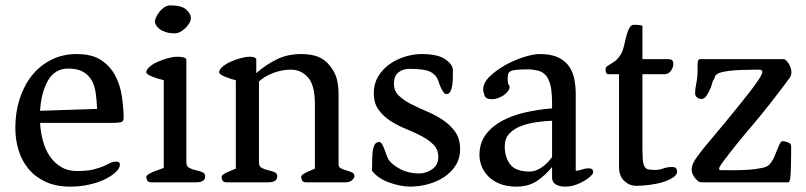

<svg xmlns="http://www.w3.org/2000/svg" viewBox="-20 -678 2997 714"><path d="M37 -202Q37 -260 53 -310Q69 -360 98.5 -397Q128 -434 170.5 -455.5Q213 -477 265 -477Q322 -477 356 -454.5Q390 -432 408.5 -397Q427 -362 433 -320.5Q439 -279 440 -240Q440 -225 427 -223Q414 -221 400 -221H129Q131 -187 139.5 -155Q148 -123 164.5 -98Q181 -73 206.5 -57.5Q232 -42 266 -42Q303 -42 326 -47.5Q349 -53 364 -59.5Q379 -66 389.5 -71.5Q400 -77 412 -77Q426 -77 426 -66Q426 -53 411 -38.5Q396 -24 370.5 -11.5Q345 1 311.5 8.5Q278 16 241 16Q188 16 149.5 -2Q111 -20 86 -50Q61 -80 49 -119.5Q37 -159 37 -202ZM341 -273Q340 -304 336 -331.5Q332 -359 321 -379Q310 -399 289 -411Q268 -423 234 -423Q184 -423 158.5 -378.5Q133 -334 129 -266Z M524 -20Q524 -25 532 -30Q540 -35 551 -39.5Q562 -44 572.5 -47.5Q583 -51 589 -54V-380Q579 -382 567.5 -385.5Q556 -389 546.5 -393Q537 -397 530.5 -401Q524 -405 524 -409Q524 -419 536 -429.5Q548 -440 566 -448Q584 -456 604 -461.5Q624 -467 640 -467Q649 -467 660 -465Q671 -463 673 -457V-74Q673 -59 684 -53.5Q695 -48 708 -45Q721 -42 732 -38Q743 -34 743 -22Q743 0 709 0H543Q531 0 527.5 -7Q524 -14 524 -20ZM631 -554Q609 -554 594 -559.5Q579 -565 571 -572Q563 -579 559.5 -586Q556 -593 556 -596Q556 -604 561 -615Q566 -626 574 -635.5Q582 -645 592 -651.5Q602 -658 612 -658Q656 -658 673 -642Q690 -626 690 -612Q690 -603 684.5 -593Q679 -583 670.5 -574.5Q662 -566 651.5 -560Q641 -554 631 -554Z M804 -20Q804 -25 810.5 -29.5Q817 -34 826 -38Q835 -42 844 -45.5Q853 -49 857 -51V-380Q837 -384 816 -393Q795 -402 795 -409Q795 -419 807 -429.5Q819 -440 836.5 -448Q854 -456 874 -461.5Q894 -467 909 -467Q931 -467 933 -457V-406Q968 -437 1008.5 -457Q1049 -477 1100 -477Q1135 -477 1161.5 -467.5Q1188 -458 1208 -432Q1228 -406 1233.5 -380.5Q1239 -355 1239 -329V-68Q1239 -56 1248.5 -51.5Q1258 -47 1269 -44Q1280 -41 1289 -37Q1298 -33 1298 -22Q1298 -17 1290 -8.5Q1282 0 1264 0H1119Q1107 0 1103.5 -7Q1100 -14 1100 -20Q1100 -25 1106.5 -29.5Q1113 -34 1121.5 -38Q1130 -42 1138.5 -45.5Q1147 -49 1151 -51V-291Q1151 -361 1125.5 -390Q1100 -419 1061 -419Q1031 -419 998.5 -407.5Q966 -396 943 -375V-74Q943 -59 953.5 -53.5Q964 -48 977 -45Q990 -42 1000.5 -38Q1011 -34 1011 -22Q1011 0 977 0H823Q811 0 807.5 -7Q804 -14 804 -20Z M1363 -44Q1364 -57 1364 -75.5Q1364 -94 1365.5 -110.5Q1367 -127 1372.5 -138.5Q1378 -150 1390 -150Q1396 -150 1400.5 -142.5Q1405 -135 1409 -124.5Q1413 -114 1416.5 -104Q1420 -94 1423 -88Q1434 -68 1466 -50.5Q1498 -33 1539 -33Q1565 -33 1587.5 -49Q1610 -65 1610 -94Q1610 -122 1592 -140Q1574 -158 1547.5 -172Q1521 -186 1490 -198.5Q1459 -211 1432.5 -228Q1406 -245 1388 -269.5Q1370 -294 1370 -332Q1370 -366 1386 -393Q1402 -420 1427.5 -438.5Q1453 -457 1485 -467Q1517 -477 1548 -477Q1608 -477 1636 -457.5Q1664 -438 1664 -418Q1664 -408 1664 -392.5Q1664 -377 1662 -362.5Q1660 -348 1655 -338Q1650 -328 1640 -328Q1634 -328 1628.5 -336Q1623 -344 1619 -353Q1614 -364 1610 -378Q1601 -401 1579.5 -411.5Q1558 -422 1502 -422Q1480 -422 1462.5 -409.5Q1445 -397 1445 -366Q1445 -340 1463 -322.5Q1481 -305 1508.5 -291Q1536 -277 1568 -263.5Q1600 -250 1627.5 -231.5Q1655 -213 1673 -187.5Q1691 -162 1691 -123Q1691 -89 1674.5 -63Q1658 -37 1631.5 -19.5Q1605 -2 1571.5 7Q1538 16 1505 16Q1486 16 1465 11.5Q1444 7 1424 -0.5Q1404 -8 1388 -19.5Q1372 -31 1363 -44Z M1763 -101Q1763 -146 1786 -177Q1809 -208 1847 -228.5Q1885 -249 1933.5 -260Q1982 -271 2033 -275V-297Q2033 -321 2030 -345Q2027 -369 2016 -389Q2004 -409 1983.5 -414.5Q1963 -420 1943 -420Q1916 -420 1901 -418.5Q1886 -417 1878.5 -413Q1871 -409 1869.5 -401.5Q1868 -394 1868 -381Q1868 -367 1871.5 -363.5Q1875 -360 1875 -355Q1875 -347 1868.5 -338.5Q1862 -330 1852.5 -323.5Q1843 -317 1831.5 -313Q1820 -309 1810 -309Q1787 -309 1782 -322.5Q1777 -336 1777 -346Q1777 -370 1800.5 -393Q1824 -416 1857.5 -435Q1891 -454 1927 -465.5Q1963 -477 1988 -477Q2030 -477 2056.5 -464Q2083 -451 2097 -430Q2111 -409 2116 -382.5Q2121 -356 2121 -329V-43Q2132 -43 2144 -47.5Q2156 -52 2168 -52Q2179 -52 2182.5 -48Q2186 -44 2186 -37Q2186 -33 2178 -24.5Q2170 -16 2155.5 -7Q2141 2 2122 9Q2103 16 2080 16Q2061 16 2047 8Q2033 0 2033 -19V-57Q2007 -25 1976 -4.5Q1945 16 1901 16Q1864 16 1837.5 5Q1811 -6 1794.5 -23.5Q1778 -41 1770.5 -61.5Q1763 -82 1763 -101ZM1857 -134Q1857 -94 1877 -67Q1897 -40 1951 -40Q1971 -40 1993.5 -55Q2016 -70 2033 -94V-229Q2005 -228 1974 -223.5Q1943 -219 1917 -209Q1891 -199 1874 -181Q1857 -163 1857 -134Z M2282 -402H2240Q2235 -404 2233.5 -409Q2232 -414 2232 -418Q2232 -428 2237 -431.5Q2242 -435 2250 -439.5Q2258 -444 2268.5 -452Q2279 -460 2290 -478Q2297 -491 2301 -509.5Q2305 -528 2309.5 -545Q2314 -562 2320.5 -574Q2327 -586 2338 -586Q2346 -586 2355.5 -585Q2365 -584 2369 -582V-458H2464Q2477 -458 2480.5 -453Q2484 -448 2484 -440Q2484 -428 2475.5 -415.5Q2467 -403 2453 -402H2369V-147Q2369 -111 2370 -91Q2371 -71 2375.5 -61Q2380 -51 2389.5 -48.5Q2399 -46 2417 -46Q2431 -46 2446.5 -51.5Q2462 -57 2479 -57Q2494 -57 2496 -49.5Q2498 -42 2498 -40Q2498 -28 2483 -18Q2468 -8 2445.5 -1Q2423 6 2396 9.5Q2369 13 2346 13Q2321 13 2301.5 -5Q2282 -23 2282 -57Z M2552 -44Q2552 -58 2558 -71.5Q2564 -85 2582 -108Q2597 -128 2620.5 -155.5Q2644 -183 2669.5 -214Q2695 -245 2721 -277Q2747 -309 2768 -336Q2789 -363 2802 -383Q2815 -403 2815 -411Q2815 -419 2802 -419Q2735 -419 2701.5 -415.5Q2668 -412 2654.5 -406.5Q2641 -401 2639 -393.5Q2637 -386 2631 -377Q2630 -373 2626.5 -362Q2623 -351 2617.5 -339.5Q2612 -328 2605 -319Q2598 -310 2589 -310Q2579 -310 2572 -316Q2565 -322 2565 -329Q2565 -349 2569.5 -369Q2574 -389 2574 -418V-433Q2574 -442 2575 -449Q2576 -456 2582 -458H2895Q2902 -458 2912.5 -442Q2923 -426 2923 -409Q2923 -398 2917 -389Q2841 -286 2774.5 -208Q2708 -130 2664 -70Q2654 -56 2654 -50Q2654 -45 2664 -45Q2685 -45 2713 -45Q2741 -45 2767 -47Q2793 -49 2814 -53.5Q2835 -58 2842 -67Q2853 -80 2859.5 -95Q2866 -110 2871 -123Q2876 -136 2880.5 -144.5Q2885 -153 2891 -153Q2899 -153 2910.5 -148.5Q2922 -144 2922 -135V-105Q2922 -90 2921.5 -72Q2921 -54 2920.5 -38Q2920 -22 2918 -11.5Q2916 -1 2913 0H2589Q2581 0 2574 -6Q2567 -12 2562 -19.5Q2557 -27 2554.5 -34Q2552 -41 2552 -44Z"/></svg>

Font: Asar
Style: Regular
Weight: 400
Designer: Eben Sorkin
Foundry: Eben Sorkin, Pria Ravichandran
Version: Version 1.003; ttfautohint (v1.3) -l 8 -r 50 -G 0 -x 0 -H 45